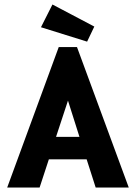

<svg xmlns="http://www.w3.org/2000/svg" viewBox="-20 -833 603 853"><path d="M367 -648 399 -715 213 -813 162 -712ZM405 0H552L322 -624H241L12 0H156L197 -125H365ZM282 -386 333 -225H229Z"/></svg>

Font: Inconsolata SemiExpanded Black
Style: Regular
Weight: 900
Width: 6
Monospace: yes
Designer: Raph Levien, Cyreal, Brenton Simpson
Foundry: Raph Levien, Cyreal, Google
Version: Version 3.100